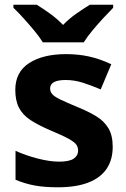

<svg xmlns="http://www.w3.org/2000/svg" viewBox="-20 -786 537 816"><path d="M459 -162Q459 -107 433 -68.5Q407 -30 355 -10Q303 10 226 10Q169 10 128 2.5Q87 -5 46 -22V-145Q90 -125 141 -112Q192 -99 231 -99Q275 -99 293.5 -112Q312 -125 312 -146Q312 -160 304.5 -171Q297 -182 272 -196Q247 -210 194 -232Q143 -254 110 -275.5Q77 -297 61 -327.5Q45 -358 45 -404Q45 -480 104 -518Q163 -556 261 -556Q312 -556 358 -546Q404 -536 453 -513L408 -406Q368 -423 332 -434.5Q296 -446 259 -446Q226 -446 209.5 -437Q193 -428 193 -410Q193 -397 201.5 -386.5Q210 -376 234.5 -364Q259 -352 307 -332Q354 -313 388 -292.5Q422 -272 440.5 -241.5Q459 -211 459 -162ZM162 -606Q148 -629 125.5 -656Q103 -683 79.5 -709Q56 -735 37 -753V-766H136Q162 -750 192 -728.5Q222 -707 248 -680Q274 -707 305 -728.5Q336 -750 362 -766H461V-753Q443 -735 419 -709Q395 -683 372.5 -656Q350 -629 336 -606Z"/></svg>

Font: Noto Sans Devanagari
Style: Regular
Weight: 400
Designer: Jelle Bosma - Monotype Design Team
Foundry: Monotype Imaging Inc.
Version: Version 2.003